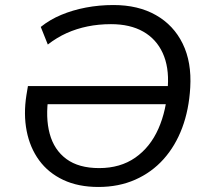

<svg xmlns="http://www.w3.org/2000/svg" viewBox="-20 -734 826 763"><path d="M371 9Q291 9 231.5 -19Q172 -47 135.5 -97Q99 -147 86 -213.5Q73 -280 85 -356L91 -392H678L667 -320H142L173 -353Q160 -267 177.5 -202.5Q195 -138 244 -102Q293 -66 374 -66Q458 -66 517.5 -107.5Q577 -149 609.5 -222.5Q642 -296 647 -391Q652 -468 626.5 -523.5Q601 -579 549 -608.5Q497 -638 421 -638Q372 -638 328 -629Q284 -620 245 -602.5Q206 -585 170 -557L142 -627Q178 -656 223.5 -675Q269 -694 321.5 -704Q374 -714 431 -714Q529 -714 599.5 -674Q670 -634 706 -560.5Q742 -487 736 -386Q731 -298 704 -226Q677 -154 630 -101.5Q583 -49 517.5 -20Q452 9 371 9Z"/></svg>

Font: Nunito Sans 10pt
Style: Italic
Weight: 400
Italic angle: -9°
Designer: Vernon Adams
Foundry: Vernon Adams
Version: Version 3.101;gftools[0.9.27]